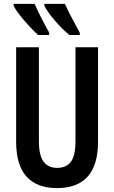

<svg xmlns="http://www.w3.org/2000/svg" viewBox="-20 -957 587 987"><path d="M484 -231Q484 -108 430.5 -49Q377 10 273 10Q171 10 117 -48.5Q63 -107 63 -229V-714H180V-231Q180 -158 204 -126Q228 -94 274 -94Q321 -94 344.5 -125.5Q368 -157 368 -232V-714H484ZM314 -937Q324 -913 346 -871Q368 -829 390 -789V-777H337Q313 -796 286.5 -824Q260 -852 238.5 -880Q217 -908 208 -928V-937ZM158 -937Q186 -873 233 -789V-777H176Q156 -795 130 -823Q104 -851 81.5 -879.5Q59 -908 50 -928V-937Z"/></svg>

Font: Noto Sans ExtraCondensed SemiBold
Style: Regular
Weight: 600
Width: 2
Designer: Monotype Design Team
Foundry: Monotype Imaging Inc.
Version: Version 2.013; ttfautohint (v1.8.4.7-5d5b)